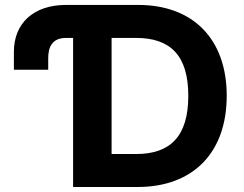

<svg xmlns="http://www.w3.org/2000/svg" viewBox="-20 -747 976 767"><path d="M35.5 -468.4H172.6V-510.7C171.9 -554.7 185 -595.5 244 -595.5H272V0H529.8C751.4 0 885.7 -137.1 885.7 -364.3C885.7 -590.9 751.4 -727.3 532 -727.3H243.6C114.3 -727.3 35.2 -654.1 35.5 -539.8ZM425.8 -595.5H523.8C660.2 -595.5 732.2 -525.9 732.2 -364.3C732.2 -202.1 660.2 -131.7 523.4 -131.7H425.8Z"/></svg>

Font: Karasuma Gothic
Style: Bold
Weight: 700
Designer: Rasmus Andersson / Ryoko Nishizuka
Foundry: Genbu
Version: Version 1.00